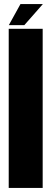

<svg xmlns="http://www.w3.org/2000/svg" viewBox="-20 -927 256 947"><path d="M23 0V-785H190.5V0ZM23.5 -803 81 -907H191.5L100 -803Z"/></svg>

Font: Anybody Condensed ExtraBold
Style: Regular
Weight: 800
Width: 3
Designer: Tyler Finck
Foundry: Etcetera Type Company
Version: Version 1.010; ttfautohint (v1.8.3) -l 8 -r 50 -G 200 -x 14 